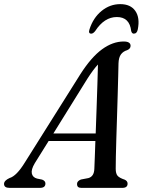

<svg xmlns="http://www.w3.org/2000/svg" viewBox="-54 -910 692 930"><path d="M114.5 -119.5Q96 -88.5 100.2 -69.5Q104.5 -50.5 125.5 -45L150 -40Q166 -34 166 -21Q166 0 139.5 0H-8Q-34.5 0 -34.5 -19.5Q-34 -35.5 -8 -47.5Q26.5 -57.5 67 -124L335.5 -551Q388 -633 440 -671Q492 -709 545 -709Q578.5 -709 578.5 -688Q578.5 -674 562 -667Q543 -661.5 532 -646.8Q521 -632 520 -603.5Q519.5 -580.5 518.5 -539.8Q517.5 -499 516 -448Q514.5 -397 512.8 -343Q511 -289 509.5 -239Q508 -189 507.2 -150.5Q506.5 -112 506.5 -92.5Q506.5 -70 515 -59.2Q523.5 -48.5 550.5 -39.5Q564 -33 564 -20.5Q564 0 538.5 0H339.5Q319 0 319 -18.5Q319 -33 338 -40.5L374.5 -47.5Q402 -55.5 403 -93Q404 -113 405.2 -148Q406.5 -183 408 -227H181.5ZM368.5 -527.5 204.5 -263.5H409.5Q411.5 -321.5 413.8 -383.8Q416 -446 417.8 -502.2Q419.5 -558.5 420.5 -597.5Q410 -586.5 397.2 -569.5Q384.5 -552.5 368.5 -527.5ZM512 -827.5Q451 -827.5 407 -759.5Q397 -747 388 -747Q372.5 -747 379.5 -768Q397.5 -824 438 -857Q478.5 -890 528.5 -890Q578.5 -890 601.5 -857Q624.5 -824 613.5 -768Q609.5 -747 594 -747Q585 -747 581.5 -759.5Q574 -827.5 512 -827.5Z"/></svg>

Font: Fraunces 72pt S050
Style: Italic
Weight: 400
Italic angle: -16°
Version: Version 1.000; ttfautohint (v1.8.3)